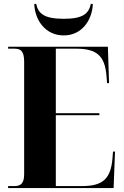

<svg xmlns="http://www.w3.org/2000/svg" viewBox="-20 -950 625 970"><path d="M302 -771C395 -771 446 -850 449 -930H439C428 -881 399 -855 302 -855C204 -855 173 -881 163 -930H153C156 -850 208 -771 302 -771ZM21 0H554L561 -184H551L548 -147C539 -46 498 -10 395 -10H262V-368H482V-378H262V-704H365C469 -704 510 -668 518 -566L521 -530H531L525 -714H21V-704H52C81 -704 102 -696 102 -639V-70C102 -20 82 -10 52 -10H21Z"/></svg>

Font: Noto Serif Display Condensed ExtraBold
Style: Regular
Weight: 800
Width: 3
Designer: Monotype Design Team
Foundry: Monotype Imaging Inc.
Version: Version 2.009